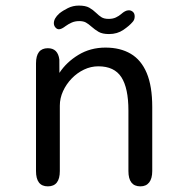

<svg xmlns="http://www.w3.org/2000/svg" viewBox="-20 -656 659 681"><path d="M478 5Q435.5 5 435.5 -49.3V-263.8Q435.5 -343.5 410.5 -382.2Q385.5 -420.8 328.8 -420.8Q302.3 -420.8 277.8 -409.1Q253.2 -397.3 234 -377.3Q214.8 -357.3 203.5 -332.4Q192.2 -307.5 192.2 -281.5V-49.3Q192.2 5 149.7 5Q107.7 5 107.7 -49.3V-431Q107.7 -485 149.7 -485Q185.3 -485 190.5 -444.8L190.7 -397.5Q215.8 -435.7 258.2 -461.4Q300.7 -487.2 354.2 -487.2Q406.5 -487.2 443.7 -465.3Q480.8 -443.5 500.4 -397Q520 -350.5 520 -276.3V-49.3Q520 -23 509.2 -9Q498.3 5 478 5ZM366.7 -535.2Q343.2 -535.2 329.8 -543Q316.5 -550.8 304.2 -561.7Q293.8 -571 284.8 -576.1Q275.7 -581.2 261 -581.2Q246 -581.2 234 -575.8Q222 -570.3 213 -563.7Q198.2 -552.2 189.2 -552.2Q182 -552.2 176.5 -558.7Q171 -565.2 171 -573.8Q171 -590.8 190.3 -608.2Q203 -618.5 220.9 -627.3Q238.8 -636.2 259.7 -636.2Q283.3 -636.2 296.5 -628.8Q309.7 -621.3 321 -610.3Q330.7 -600.7 340.1 -594.8Q349.5 -589 365.5 -589Q380.2 -589 391 -594.1Q401.8 -599.2 410 -606.3Q416.5 -612.2 423.2 -615.8Q430 -619.5 437 -619.5Q445 -619.5 451.3 -614Q457.7 -608.5 457.7 -597.8Q457.7 -585.3 449.8 -577.5Q439.3 -565 417.7 -550.1Q396 -535.2 366.7 -535.2Z"/></svg>

Font: Sono ExtraLight
Style: Regular
Weight: 200
Designer: Tyler Finck
Foundry: Tyler Finck
Version: Version 2.112